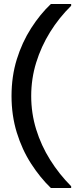

<svg xmlns="http://www.w3.org/2000/svg" viewBox="-20 -816 390 966"><path d="M236 130Q182 78 136.5 7.5Q91 -63 64.5 -149Q38 -235 38 -333Q38 -432 64.5 -517.5Q91 -603 136.5 -674Q182 -745 236 -796H338V-787Q277 -727 232 -654.5Q187 -582 162 -501Q137 -420 137 -333Q137 -246 162 -165Q187 -84 232.5 -11.5Q278 61 338 121V130Z"/></svg>

Font: DM Sans 36pt Medium
Style: Regular
Weight: 500
Designer: Colophon Foundry, Jonny Pinhorn
Foundry: Colophon Foundry
Version: Version 4.004;gftools[0.9.30]